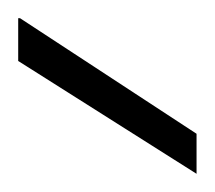

<svg xmlns="http://www.w3.org/2000/svg" viewBox="-20 -730 236 211"><path d="M196 -539 0 -663V-710H2L196 -583Z"/></svg>

Font: DM Sans 36pt ExtraLight
Style: Regular
Weight: 250
Designer: Colophon Foundry, Jonny Pinhorn
Foundry: Colophon Foundry
Version: Version 4.004;gftools[0.9.30]